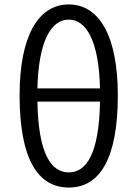

<svg xmlns="http://www.w3.org/2000/svg" viewBox="-20 -829 617 862"><path d="M429 -373C425 -137 367 -55 289 -55C210 -55 152 -137 148 -373ZM148 -432C153 -648 211 -741 289 -741C366 -741 424 -648 429 -432ZM289 -809C151 -809 68 -666 68 -401C68 -113 151 13 289 13C426 13 509 -113 509 -401C509 -666 426 -809 289 -809Z"/></svg>

Font: Genne Gothic Normal
Style: Regular
Weight: 350
Designer: Ryoko NISHIZUKA (kana & ideographs); Paul D. Hunt (Latin, Greek & Cyrillic); Wenlong ZHANG (bopomofo); Sandoll Communica
Foundry: Adobe Systems Incorporated
Version: Version 1.004;PS 1.004;hotconv 16.6.51;makeotf.lib2.5.65220